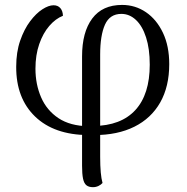

<svg xmlns="http://www.w3.org/2000/svg" viewBox="-20 -541 767 788"><path d="M361.5 227.2Q344.5 227.2 334.7 219.4Q324.9 211.6 320.8 192.3Q316.8 173 316.8 139.2V-309.5Q316.8 -409.2 358.5 -465Q400.3 -520.8 480.9 -520.8Q535.3 -520.8 579.2 -490.8Q623 -460.8 648.8 -406.3Q674.6 -351.8 674.6 -277.8Q674.6 -185.9 637.6 -120.6Q600.5 -55.3 531.6 -21Q462.6 13.4 366.8 13.4L362.7 -23.8Q476.5 -24.9 535.6 -89.4Q594.6 -153.9 594.6 -275.6Q594.6 -340.7 579.5 -387.4Q564.5 -434.2 538 -459.1Q511.5 -484 478.2 -484Q430.8 -484 410.9 -440Q391.1 -395.9 391.1 -317.1V101.8Q391.1 139.6 393.5 166.3Q395.9 192.9 400.8 210Q394.5 217.2 384.1 222.2Q373.6 227.2 361.5 227.2ZM341.5 13.4Q201.8 12.3 123.9 -62.8Q46 -138 46.5 -266.9Q46.5 -327.2 62.8 -374.1Q79.1 -421.1 103.6 -453.7Q128.1 -486.2 153.9 -502.8Q179.7 -519.4 199.7 -519.4Q217.5 -519.4 227.7 -507.7Q237.8 -495.9 238.3 -476.2Q208.2 -464.5 182.4 -434.7Q156.6 -404.9 141.1 -360.2Q125.5 -315.5 125.5 -259.1Q125.5 -195.1 148.7 -141.6Q171.8 -88.1 220 -56Q268.2 -24 343.3 -22.9Z"/></svg>

Font: Arima Thin
Style: Regular
Weight: 100
Designer: Joana Correia and Natanael Gama
Foundry: NDISCOVER
Version: Version 1.101;gftools[0.9.23]